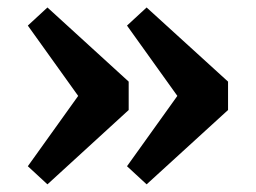

<svg xmlns="http://www.w3.org/2000/svg" viewBox="-20 -514 686 514"><path d="M204.5 -236 54.5 -445.5 107 -494 324.5 -295.5V-219.5L107 -20.5L54.5 -69L204.5 -278.5ZM470 -236 320 -445.5 372.5 -494 590.5 -295.5V-219.5L372.5 -20.5L320 -69L470 -278.5Z"/></svg>

Font: Newsreader 7pt Medium
Style: Regular
Weight: 500
Designer: Hugues Gentile
Foundry: Production Type
Version: Version 1.003